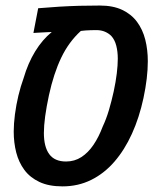

<svg xmlns="http://www.w3.org/2000/svg" viewBox="-20 -660 577 690"><path d="M204.6 9.8Q155.3 9.8 121.6 -6.1Q87.9 -22 67.6 -49.3Q47.4 -76.7 38.3 -112.1Q29.3 -147.5 29.3 -187Q29.3 -215.3 33.7 -249Q38.1 -282.7 46.1 -316.4Q54.2 -350.1 64.9 -379.4Q80.6 -433.1 106.4 -475.3Q132.3 -517.6 166 -544.9Q160.2 -544.9 151.6 -544.4Q143.1 -543.9 133.5 -543.5Q124 -543 115.2 -542.5Q106.4 -542 100.1 -541.5L117.2 -630.4Q156.2 -633.8 192.9 -636Q229.5 -638.2 265.6 -639.2Q301.8 -640.1 338.9 -640.1Q386.2 -640.1 419.2 -624.5Q452.1 -608.9 472.4 -581.5Q492.7 -554.2 502 -517.8Q511.2 -481.4 511.2 -439.9Q511.2 -410.2 507.3 -377.2Q503.4 -344.2 495.6 -307.6Q480.5 -237.3 454.1 -179.2Q427.7 -121.1 391.1 -78.9Q354.5 -36.6 307.6 -13.4Q260.7 9.8 204.6 9.8ZM217.3 -79.6Q248 -79.6 272.5 -95.5Q296.9 -111.3 315.9 -139.4Q335 -167.5 349.1 -205.1Q361.8 -231.9 371.6 -264.9Q381.3 -297.9 388.7 -331.8Q396 -365.7 399.7 -396Q403.3 -426.3 403.3 -448.7Q403.3 -474.6 397.9 -495.6Q392.6 -516.6 380.4 -530.3Q371.1 -540 357.4 -545.9Q343.8 -551.8 326.7 -551.8Q316.9 -551.8 306.4 -551.5Q295.9 -551.3 286.6 -550.5Q277.3 -549.8 270.5 -548.8Q227.1 -509.3 200 -452.6Q172.9 -396 155.8 -317.4Q147 -276.4 142.3 -241.9Q137.7 -207.5 137.7 -182.1Q137.7 -132.3 157 -106Q176.3 -79.6 217.3 -79.6Z"/></svg>

Font: Open Sans SemiCondensed SemiBold
Style: Italic
Weight: 600
Width: 4
Italic angle: -12°
Designer: Monotype Design Team
Foundry: Monotype Imaging Inc.
Version: Version 3.000